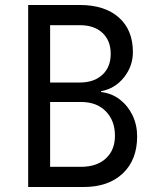

<svg xmlns="http://www.w3.org/2000/svg" viewBox="-20 -750 640 770"><path d="M93 0V-730H300Q400 -730 456.5 -680Q513 -630 513 -541Q513 -485 477.5 -440Q442 -395 385 -384V-381Q428 -376 460.5 -351Q493 -326 511.5 -287.5Q530 -249 530 -203Q530 -109 472.5 -54.5Q415 0 315 0ZM181 -419H299Q357 -419 390.5 -450Q424 -481 424 -534Q424 -587 391 -618Q358 -649 300 -649H181ZM181 -81H305Q368 -81 404.5 -114.5Q441 -148 441 -206Q441 -266 404.5 -303.5Q368 -341 305 -341H181Z"/></svg>

Font: JetBrains Mono NL
Style: Regular
Weight: 400
Monospace: yes
Designer: Philipp Nurullin, Konstantin Bulenkov
Foundry: JetBrains
Version: Version 2.305; ttfautohint (v1.8.4.7-5d5b)